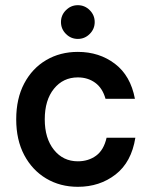

<svg xmlns="http://www.w3.org/2000/svg" viewBox="-20 -710 561 740"><path d="M280 10Q211.7 10 157.9 -22.1Q104.2 -54.2 73.3 -112.5Q42.5 -170.8 42.5 -250Q42.5 -330 73.3 -388.3Q104.2 -446.7 157.9 -478.3Q211.7 -510 280 -510Q362.5 -510 422.9 -464.2Q483.3 -418.3 500 -329.2H386.7Q375 -370.8 346.7 -391.2Q318.3 -411.7 280 -411.7Q223.3 -411.7 187.9 -367.9Q152.5 -324.2 152.5 -250Q152.5 -176.7 187.9 -132.5Q223.3 -88.3 280 -88.3Q320.8 -88.3 350.4 -110Q380 -131.7 390.8 -179.2H501.7Q486.7 -85 425.4 -37.5Q364.2 10 280 10ZM280 -560Q253.3 -560 234.2 -579.2Q215 -598.3 215 -625Q215 -651.7 234.2 -670.8Q253.3 -690 280 -690Q306.7 -690 325.8 -670.8Q345 -651.7 345 -625Q345 -598.3 325.8 -579.2Q306.7 -560 280 -560Z"/></svg>

Font: Funnel Sans Medium
Style: Regular
Weight: 500
Version: Version 1.000; Beta; Release 5; Build 24; ttfautohint (v1.8.